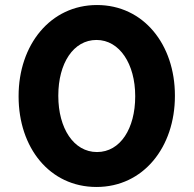

<svg xmlns="http://www.w3.org/2000/svg" viewBox="-20 -732 770 764"><path d="M364 12C551 12 676 -147 676 -350V-352C676 -555 551 -712 366 -712C180 -712 54 -553 54 -350V-348C54 -145 177 12 364 12ZM366 -127C273 -127 212 -222 212 -350V-352C212 -480 272 -573 364 -573C456 -573 518 -477 518 -350V-348C518 -221 459 -127 366 -127Z"/></svg>

Font: Mission
Style: Bold
Weight: 700
Version: Version 1.000;FEAKit 1.0